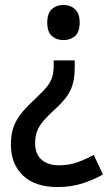

<svg xmlns="http://www.w3.org/2000/svg" viewBox="-20 -564 445 776"><path d="M282 -290Q282 -237 265.5 -201Q249 -165 206 -126Q175 -98 156.5 -76.5Q138 -55 130 -34Q122 -13 122 15Q122 58 147.5 81Q173 104 219 104Q259 104 292.5 92Q326 80 359 62L396 141Q356 164 311 178Q266 192 212 192Q122 192 73 145.5Q24 99 24 20Q24 -23 36 -54Q48 -85 71.5 -112.5Q95 -140 129 -171Q157 -197 171.5 -216Q186 -235 191.5 -254Q197 -273 197 -299V-320H282ZM302 -473Q302 -435 283.5 -418.5Q265 -402 236 -402Q208 -402 189.5 -418.5Q171 -435 171 -473Q171 -510 189.5 -527Q208 -544 236 -544Q265 -544 283.5 -526.5Q302 -509 302 -473Z"/></svg>

Font: Noto Sans Gurmukhi UI SemiCondensed Medium
Style: Regular
Weight: 500
Width: 4
Designer: Jelle Bosma - Monotype Design Team
Foundry: Monotype Imaging Inc.
Version: Version 2.004; ttfautohint (v1.8.4.7-5d5b)